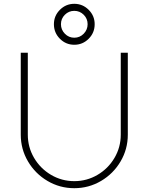

<svg xmlns="http://www.w3.org/2000/svg" viewBox="-20 -973 780 1008"><path d="M263 -846Q263 -890 294.5 -921.5Q326 -953 370 -953Q414 -953 445.5 -921.5Q477 -890 477 -846Q477 -801 445.5 -769.5Q414 -738 370 -738Q326 -738 294.5 -769.5Q263 -801 263 -846ZM370 -775Q399 -775 419.5 -796Q440 -817 440 -846Q440 -875 419.5 -895.5Q399 -916 370 -916Q341 -916 320.5 -895.5Q300 -875 300 -846Q300 -817 320.5 -796Q341 -775 370 -775ZM614 -696H651V-266Q651 -190 613 -125.5Q575 -61 510.5 -23Q446 15 370 15Q294 15 229.5 -23Q165 -61 127 -125.5Q89 -190 89 -266V-696H126V-266Q126 -200 159 -144Q192 -88 248 -55Q304 -22 370 -22Q436 -22 492 -55Q548 -88 581 -144Q614 -200 614 -266Z"/></svg>

Font: M Major Mono Display
Style: Regular
Weight: 400
Designer: Emre Parlak
Foundry: Emre Parlak
Version: Version 2.000; ttfautohint (v1.8) -l 8 -r 50 -G 200 -x 14 -D